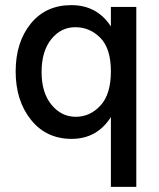

<svg xmlns="http://www.w3.org/2000/svg" viewBox="-20 -534 620 748"><path d="M511 194H412V-78Q358 7 259 7Q160 7 100.5 -67.5Q41 -142 41 -255.5Q41 -369 99.5 -441.5Q158 -514 258 -514Q358 -514 412 -431V-507H511ZM273.5 -428Q217 -428 179.5 -381Q142 -334 142 -253.5Q142 -173 180.5 -126Q219 -79 275 -79Q331 -79 371.5 -123Q412 -167 412 -256Q412 -345 371 -386.5Q330 -428 273.5 -428Z"/></svg>

Font: Hind Jalandhar Medium
Style: Regular
Weight: 500
Designer: Namrata Goyal
Foundry: Indian Type Foundry
Version: Version 0.702;PS 1.0;hotconv 1.0.81;makeotf.lib2.5.63406